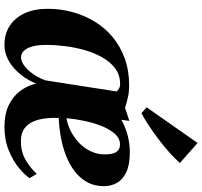

<svg xmlns="http://www.w3.org/2000/svg" viewBox="-42 -832 885 840"><g transform="rotate(90 400.0 -411.5)"><path d="M508.5 -535.5 503.5 -500.5Q536 -518.5 570.8 -527.8Q605.5 -537 644.5 -537.5Q699 -537.5 731.8 -522.5Q764.5 -507.5 779 -482.2Q793.5 -457 794 -426.5Q794.5 -383.5 776.5 -351Q758.5 -318.5 727.5 -295.2Q696.5 -272 657.5 -257.2Q618.5 -242.5 576.8 -235.2Q535 -228 495.5 -226.5Q493.5 -179.5 502.2 -141.8Q511 -104 534 -82.5Q557 -61 596.5 -61Q646 -61 681.5 -82.8Q717 -104.5 740 -130.5L759 -99Q745.5 -78.5 714.8 -52.8Q684 -27 638.2 -8Q592.5 11 533.5 11Q479.5 11 440.8 -7.2Q402 -25.5 378.2 -56.8Q354.5 -88 345 -127Q333.5 -98.5 316 -73.8Q298.5 -49 276.8 -30Q255 -11 229.5 0Q204 11 175.5 11Q128 11 92.5 -12Q57 -35 37.5 -77.5Q18 -120 18 -179Q18 -234 32.2 -286.2Q46.5 -338.5 73.8 -383.5Q101 -428.5 141.5 -462.2Q182 -496 235.2 -515.2Q288.5 -534.5 353.5 -534.5Q381.5 -534.5 406 -529Q430.5 -523.5 451 -516.5ZM331 -168 379.5 -479Q375.5 -485 366.8 -490.2Q358 -495.5 343.5 -495Q306 -494 278.2 -473Q250.5 -452 230.8 -417.5Q211 -383 199 -341Q187 -299 181.5 -255Q176 -211 176 -171.5Q176 -133.5 183.2 -109Q190.5 -84.5 202.8 -73Q215 -61.5 229.5 -61.5Q244.5 -61.5 259.5 -70.8Q274.5 -80 288.2 -95.2Q302 -110.5 313 -129.5Q324 -148.5 331 -168ZM612 -494.5Q585.5 -494.5 565.5 -472.5Q545.5 -450.5 531.2 -415.2Q517 -380 508.5 -339Q500 -298 496.5 -260.5Q521.5 -264 549.2 -277.2Q577 -290.5 601.2 -312.5Q625.5 -334.5 640.5 -364.5Q655.5 -394.5 655 -431.5Q654.5 -465.5 643.2 -480Q632 -494.5 612 -494.5ZM449 -611 605 -834 692.5 -756.5Q680.5 -742.5 660.8 -723.8Q641 -705 616.8 -685.2Q592.5 -665.5 566.8 -647Q541 -628.5 517 -613Q493 -597.5 474.5 -588.5Z"/></g></svg>

Font: Merriweather 96pt ExtraBold
Style: Italic
Weight: 800
Italic angle: -7.8°
Version: Version 2.101